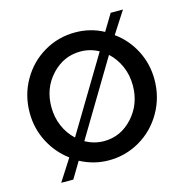

<svg xmlns="http://www.w3.org/2000/svg" viewBox="-116 -864 989 1027"><g transform="rotate(-15 378.0 -350.0)"><path d="M578 -634Q645 -586 683.5 -511.5Q722 -437 722 -350Q722 -252 675 -170Q628 -88 548.5 -41.5Q469 5 376 5Q293 5 218 -35L164 55H97L174 -65Q108 -114 69.5 -188.5Q31 -263 31 -350Q31 -448 78 -529.5Q125 -611 204 -657Q283 -703 376 -703Q461 -703 533 -664L588 -755H656ZM151 -350Q151 -293 172 -244Q193 -195 231 -160L478 -571Q431 -597 377 -597Q284 -597 217.5 -525.5Q151 -454 151 -350ZM377 -101Q470 -101 536 -173.5Q602 -246 602 -350Q602 -407 580.5 -456Q559 -505 521 -540L274 -128Q324 -101 377 -101Z"/></g></svg>

Font: Steamflix Grotesk
Style: Regular
Weight: 400
Designer: Julieta Ulanovsky
Foundry: Julieta Ulanovsky
Version: Version 4.000;PS 004.000;hotconv 1.0.88;makeotf.lib2.5.64775